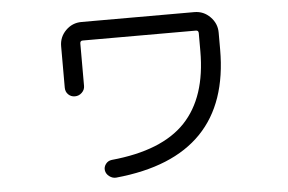

<svg xmlns="http://www.w3.org/2000/svg" viewBox="-46 -630 1092 727"><g transform="rotate(-5 500.0 -266.5)"><path d="M203.1 -324.2V-481.4Q203.1 -516.6 228 -541.5Q252.9 -566.4 288.1 -566.4H716.8Q752 -566.4 776.9 -541Q801.8 -515.6 801.8 -481.4V-417Q801.8 -9.8 367.2 32.2Q353.5 33.2 341.3 23.9Q329.1 14.6 327.1 1Q325.2 -11.7 333.5 -22.9Q341.8 -34.2 356.4 -36.1Q548.8 -54.7 637.7 -148.4Q726.6 -242.2 726.6 -417V-485.4Q726.6 -496.1 716.8 -496.1H286.1Q276.4 -496.1 276.4 -485.4V-324.2Q276.4 -309.6 265.1 -298.8Q253.9 -288.1 238.8 -288.1Q223.6 -288.1 213.4 -298.3Q203.1 -308.6 203.1 -324.2Z"/></g></svg>

Font: Rounded-X Mgen+ 1m regular
Style: Regular
Weight: 400
Designer: [Source Han Sans]
Ryoko NISHIZUKA  (kana & ideographs); Paul D. Hunt (Latin, Greek & Cyrillic); Wenlong ZHANG  (bopomofo
Version: Version 1.059.20150602